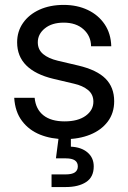

<svg xmlns="http://www.w3.org/2000/svg" viewBox="-20 -547 515 771"><path d="M241.2 11.7Q186 11.7 141.1 -6.3Q96.2 -24.4 68.4 -61.3Q40.5 -98.1 37.1 -154.3H119.1Q123.5 -108.4 154.3 -84Q185.1 -59.6 239.3 -59.6Q293 -59.6 324 -82Q355 -104.5 355 -138.7Q355 -168 333.5 -185.5Q312 -203.1 277.3 -210.9L194.3 -230.5Q122.6 -247.6 85.7 -284.2Q48.8 -320.8 48.8 -377Q48.8 -420.9 72.5 -454.8Q96.2 -488.8 138.4 -508.1Q180.7 -527.3 235.8 -527.3Q289.6 -527.3 332.3 -507.1Q375 -486.8 400.1 -449.7Q425.3 -412.6 426.8 -361.3H345.7Q345.2 -402.3 315.4 -429.2Q285.6 -456.1 235.8 -456.1Q188.5 -456.1 160.2 -433.1Q131.8 -410.2 131.8 -377Q131.8 -347.7 153.3 -329.8Q174.8 -312 211.9 -303.2L294.9 -283.7Q369.1 -266.1 403.8 -231.2Q438.5 -196.3 438.5 -140.6Q438.5 -92.8 412.6 -58.6Q386.7 -24.4 342 -6.3Q297.4 11.7 241.2 11.7ZM187 204.1V153.3H244.1Q268.6 153.3 280.5 145.3Q292.5 137.2 292.5 121.1Q292.5 105 280.5 96.9Q268.6 88.9 244.1 88.9H204.6L219.2 -23.4H264.6V0V42Q306.6 43.9 331.5 65.2Q356.4 86.4 356.4 121.1Q356.4 164.1 325.7 184.1Q294.9 204.1 244.1 204.1Z"/></svg>

Font: Inter Khmer Looped
Style: Regular
Weight: 400
Designer: Rasmus Andersson, Sovichet Tep
Foundry: Anagata Design
Version: Version 1.000